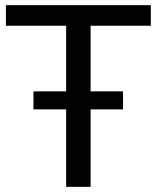

<svg xmlns="http://www.w3.org/2000/svg" viewBox="-20 -726 609 746"><path d="M566 -706H3V-626H237V-371H110V-301H237V0H332V-301H458V-371H332V-626H566Z"/></svg>

Font: Alpha Lyrae Medium
Style: Regular
Weight: 500
Designer: Nikolay Petroussenko, Plamen Motev
Foundry: Fontfabric LLC
Version: Version 1.000;hotconv 1.0.109;makeotfexe 2.5.65596